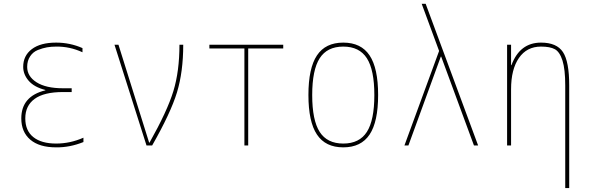

<svg xmlns="http://www.w3.org/2000/svg" viewBox="-20 -750 3040 990"><path d="M213.9 -286.1Q156.2 -300.8 127.9 -333.5Q99.6 -366.2 99.6 -405.3Q99.6 -462.9 144 -496.6Q188.5 -530.3 269.5 -530.3Q340.8 -530.3 405.3 -502V-480.5Q339.8 -510.7 269.5 -509.8Q244.1 -509.8 222.2 -505.9Q200.2 -502 175.3 -492.2Q150.4 -482.4 135.3 -459.5Q120.1 -436.5 120.1 -405.3Q120.1 -356.4 168.5 -325.7Q216.8 -294.9 304.7 -294.9H349.6V-275.4H304.7Q207 -275.4 158.7 -240.2Q110.4 -205.1 110.4 -139.6Q110.4 -76.2 151.9 -43Q193.4 -9.8 269.5 -9.8Q341.8 -9.8 410.2 -40V-17.6Q339.8 10.7 269.5 9.8Q182.6 9.8 136.2 -29.8Q89.8 -69.3 89.8 -139.6Q89.8 -253.9 213.9 -284.2Z M749 -14.6H751Q842.8 -177.7 874 -280.3Q905.3 -382.8 905.3 -519.5H924.8Q924.8 -379.9 892.6 -273.9Q860.4 -168 764.6 0H735.4L570.3 -519.5H590.8Z M1259.8 -500V0H1240.2V-500H1059.6V-519.5H1440.4V-500Z M1885.7 -56.2Q1841.8 9.8 1750 9.8Q1658.2 9.8 1614.3 -56.2Q1570.3 -122.1 1570.3 -260.3Q1570.3 -398.4 1614.3 -464.4Q1658.2 -530.3 1750 -530.3Q1841.8 -530.3 1885.7 -464.4Q1929.7 -398.4 1929.7 -260.3Q1929.7 -122.1 1885.7 -56.2ZM1628.4 -69.8Q1667 -9.8 1750 -9.8Q1833 -9.8 1871.6 -69.8Q1910.2 -129.9 1910.2 -259.8Q1910.2 -389.6 1871.6 -449.7Q1833 -509.8 1750 -509.8Q1667 -509.8 1628.4 -449.7Q1589.8 -389.6 1589.8 -259.8Q1589.8 -129.9 1628.4 -69.8Z M2254.9 -458H2252.9L2085.9 0H2065.4L2244.1 -487.3L2154.3 -730.5H2174.8L2445.3 0H2423.8Z M2617.2 -414.1Q2660.2 -530.3 2769.5 -530.3Q2850.6 -530.3 2882.8 -481.4Q2915 -432.6 2915 -309.6V219.7H2894.5V-309.6Q2894.5 -392.6 2880.4 -437.5Q2866.2 -482.4 2841.3 -496.1Q2816.4 -509.8 2769.5 -509.8Q2696.3 -509.8 2655.8 -451.2Q2615.2 -392.6 2615.2 -290V0H2594.7V-519.5H2615.2V-414.1Z"/></svg>

Font: Mgen+ 1m thin
Style: Regular
Weight: 100
Designer: [Source Han Sans]
Ryoko NISHIZUKA  (kana & ideographs); Paul D. Hunt (Latin, Greek & Cyrillic); Wenlong ZHANG  (bopomofo
Version: Version 1.059.20150602